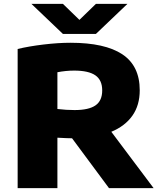

<svg xmlns="http://www.w3.org/2000/svg" viewBox="-20 -970 817 990"><path d="M542 0 351.5 -257Q328 -257 276 -260V0H71V-717.5Q129.5 -731.5 204.8 -740.5Q280 -749.5 343.5 -749.5Q521 -749.5 610.8 -690Q700.5 -630.5 700.5 -504.5Q700.5 -427.5 662.8 -373.8Q625 -320 554 -290.5L772 0ZM276 -408Q321.5 -402.5 364.5 -402.5Q437.5 -402.5 472.2 -426.5Q507 -450.5 507 -504Q507 -557 471.8 -581.5Q436.5 -606 362.5 -606Q320 -606 276 -597.5ZM474.5 -950H637L474.5 -795H304.5L142 -950H304.5L389.5 -867.5Z"/></svg>

Font: Encode Sans Expanded ExtraBold
Style: Regular
Weight: 800
Width: 7
Designer: Multiple Designers
Foundry: Impallari Type
Version: Version 2.000